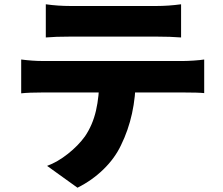

<svg xmlns="http://www.w3.org/2000/svg" viewBox="-20 -802 1040 897"><path d="M310 -774H563H653H710Q767 -774 826 -782V-627Q777 -631 710 -631H462H371H310Q238 -631 194 -627V-782Q250 -774 310 -774ZM180 -517H445H571H689H783H835Q855 -517 885 -519Q915 -521 934 -524V-367Q907 -370 835 -370H571H445H327H233H180Q116 -370 79 -366V-524Q133 -517 180 -517ZM545 -123Q516 -62 463 -10.5Q410 41 342 75L200 -27Q249 -45 297.5 -83.5Q346 -122 377 -165Q413 -218 428.5 -285.5Q444 -353 444 -437L614 -438Q614 -263 545 -123Z"/></svg>

Font: Merged Yaku Han JP Black
Style: Regular
Weight: 900
Designer: Ryoko NISHIZUKA 西塚涼子 (kana, bopomofo & ideographs); Paul D. Hunt (Latin, Greek & Cyrillic); Sandoll Communications 산돌커뮤니
Foundry: Adobe
Version: Version 2.004